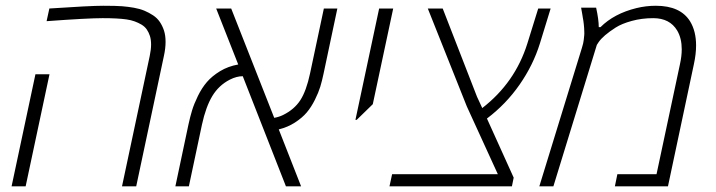

<svg xmlns="http://www.w3.org/2000/svg" viewBox="-20 -660 2537 680"><path d="M154.8 -629.9Q299.3 -639.6 345.5 -639.6Q391.6 -639.6 412.6 -637.9Q433.6 -636.2 454.3 -632.6Q475.1 -628.9 491.5 -622.1Q507.8 -615.2 522.2 -605.7Q536.6 -596.2 545.9 -582.5Q555.2 -568.8 560.8 -551.8Q566.4 -534.7 566.4 -511.7Q566.4 -488.8 560.5 -461.9L462.4 0H412.1L510.3 -461.9Q515.1 -484.9 515.1 -502.2Q515.1 -519.5 511 -532.5Q506.8 -545.4 499.8 -555.7Q492.7 -565.9 481.2 -572.8Q469.7 -579.6 457 -584.2Q444.3 -588.9 427.7 -591.3Q397 -595.7 343.5 -595.7Q290 -595.7 145 -585ZM70.8 0H21L105.5 -397H155.3Z M1174.8 -629.9 1126 -399.4Q1120.6 -373.5 1114.3 -352.8Q1107.9 -332 1095.2 -306.4Q1082.5 -280.8 1066.4 -261.7Q1050.3 -242.7 1024.7 -226.1Q999 -209.5 967.3 -201.7L1046.4 0H992.7L839.8 -390.1Q817.9 -390.1 793.9 -377.9Q754.9 -357.9 731.9 -319.8Q709 -281.7 695.3 -218.8L648.9 0H601.1L647.5 -219.2Q653.3 -246.1 660.2 -268.8Q667 -291.5 680.9 -320.1Q694.8 -348.6 712.9 -369.6Q731 -390.6 759.5 -408Q788.1 -425.3 823.7 -431.6L745.6 -629.9H798.8L951.2 -242.7Q967.8 -245.6 981.9 -252.4Q1022 -272 1043.5 -304.9Q1064.9 -337.9 1078.1 -399.9L1127 -629.9Z M1300.3 -291 1243.2 -235.4H1238.8L1322.8 -629.9H1372.6Z M1930.2 -629.9 1892.1 -505.9Q1868.2 -429.2 1820.1 -360.1Q1772 -291 1704.6 -240.2L1799.3 -30.8L1793 0H1359.4L1368.7 -43H1743.2L1633.3 -283.2L1495.1 -629.9H1547.9L1669.4 -317.4L1688 -277.3Q1804.2 -367.2 1847.7 -505.9L1886.2 -629.9Z M2100.6 -564H2106.9Q2154.8 -611.8 2233.9 -631.3Q2267.6 -639.6 2302.7 -639.6Q2390.1 -639.6 2424.3 -584Q2445.3 -549.3 2445.3 -499Q2445.3 -468.8 2437.5 -432.6L2345.7 0H2157.7L2166.5 -43H2305.2L2388.2 -432.6Q2394.5 -461.4 2394.5 -485.4Q2394.5 -524.4 2378.4 -551.8Q2352.1 -595.7 2293.5 -595.7Q2252.9 -595.7 2217.5 -585.9Q2182.1 -576.2 2160.6 -562.5Q2115.7 -533.7 2100.1 -510.7L2093.8 -501L1939.9 0H1890.1L2041 -490.7Q2046.4 -507.8 2047.4 -518.6Q2048.3 -529.3 2049.1 -534.7Q2049.8 -540 2049.3 -548.6Q2048.8 -557.1 2048.8 -561Q2048.8 -564.9 2047.6 -574.5Q2046.4 -584 2046.1 -586.2Q2045.9 -588.4 2043.9 -598.9Q2042 -609.4 2042 -610.8L2038.1 -632.8H2091.3Q2100.6 -590.3 2100.6 -564Z"/></svg>

Font: Open Sans Hebrew Light
Style: Italic
Weight: 300
Italic angle: -12°
Foundry: Ascender Corporation, Yanek Iontef
Version: Version 2.001;PS 002.001;hotconv 1.0.70;makeotf.lib2.5.58329